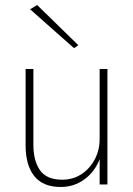

<svg xmlns="http://www.w3.org/2000/svg" viewBox="-20 -735 530 765"><path d="M100 -698 128 -715 292 -555 275 -543ZM113 -159Q113 -94 139.5 -56.5Q166 -19 228 -19Q271 -19 304.5 -41Q338 -63 357.5 -100Q377 -137 377 -180V-460H408V0H377V-101Q358 -51 316.5 -20.5Q275 10 222 10Q151 10 116.5 -33.5Q82 -77 82 -156V-460H113Z"/></svg>

Font: Jost* Thin
Style: Regular
Weight: 200
Version: Version 3.7